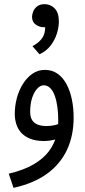

<svg xmlns="http://www.w3.org/2000/svg" viewBox="-20 -673 409 923"><path d="M45 230 22 162Q97 144 143.5 116Q190 88 215.5 53.5Q241 19 250.5 -19Q260 -57 260 -95Q260 -128 256 -158Q252 -188 243.5 -212Q235 -236 221.5 -249.5Q208 -263 190 -263Q174 -263 159 -247Q144 -231 134.5 -202.5Q125 -174 125 -136Q125 -109 135.5 -94Q146 -79 164 -73Q182 -67 203 -67Q223 -67 243 -71.5Q263 -76 277 -85L281 -22Q265 -7 240 -1Q215 5 194 5Q153 5 125.5 -6Q98 -17 81.5 -35.5Q65 -54 58 -77.5Q51 -101 51 -125Q51 -164 61 -201.5Q71 -239 90.5 -270Q110 -301 136.5 -319Q163 -337 196 -337Q231 -337 257 -318.5Q283 -300 300 -268Q317 -236 325.5 -195Q334 -154 334 -108Q334 -20 301.5 48.5Q269 117 205 163Q141 209 45 230ZM170 -412 136 -451Q182 -476 192.5 -510Q203 -544 190 -589L253 -571Q240 -557 224 -549.5Q208 -542 193 -542Q169 -542 151.5 -555Q134 -568 134 -592Q134 -604 140 -618.5Q146 -633 159.5 -643Q173 -653 194 -653Q223 -653 243 -632.5Q263 -612 263 -569Q263 -544 254 -513.5Q245 -483 224.5 -455.5Q204 -428 170 -412Z"/></svg>

Font: Noto Sans Arabic ExtraCondensed
Style: Regular
Weight: 400
Width: 2
Designer: Monotype Design Team, Nadine Chahine, Nizar Qandah and Khaled Hosny
Foundry: Monotype Imaging Inc.
Version: Version 2.012